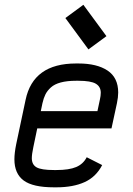

<svg xmlns="http://www.w3.org/2000/svg" viewBox="-20 -781 565 813"><path d="M430.7 -627.9 354.5 -571.8 256.8 -704.6 333 -760.7ZM312 -439H301.8Q264.2 -439 237.5 -431.9Q210.9 -424.8 195.6 -410.9Q180.2 -397 172.4 -381.3Q164.6 -365.7 159.7 -343.8L152.8 -310.5H392.6L402.8 -358.4Q406.7 -375.5 406.7 -388.2Q406.7 -414.1 385.7 -426.5Q364.7 -439 312 -439ZM208.5 12.2Q119.1 12.2 80.1 -16.8Q41 -45.9 41 -106.4Q41 -133.3 48.8 -171.4L88.4 -358.4Q120.6 -512.2 301.8 -512.2H312Q390.6 -512.2 435.5 -482.2Q480.5 -452.1 480.5 -389.2Q480.5 -369.6 475.1 -343.8L452.1 -237.3H137.7L121.1 -157.7Q114.7 -127.4 114.7 -111.3Q114.7 -84 134.8 -72.5Q154.8 -61 208.5 -61H218.8Q272.5 -61 302.5 -73.7Q332.5 -86.4 347.2 -115.2L412.6 -82Q386.7 -31.7 338.1 -9.8Q289.6 12.2 218.8 12.2Z"/></svg>

Font: Anka/Coder Condensed
Style: Italic
Weight: 400
Width: 4
Italic angle: -12°
Monospace: yes
Version: Version 001.100